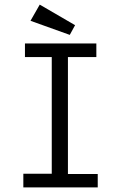

<svg xmlns="http://www.w3.org/2000/svg" viewBox="-20 -811 540 831"><path d="M81 0V-59H204V-564H88V-623H397V-564H274V-58H403V0ZM282 -660 112 -721 152 -791 305 -702Z"/></svg>

Font: Inconsolata Nerd Font Mono
Style: Regular
Weight: 400
Monospace: yes
Designer: Raph Levien, Cyreal, Brenton Simpson
Foundry: Raph Levien, Cyreal, Google
Version: Version 3.000; ttfautohint (v1.8.3);Nerd Fonts 3.0.2